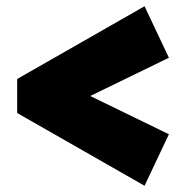

<svg xmlns="http://www.w3.org/2000/svg" viewBox="-20 -569 566 615"><path d="M443 26 35 -207V-316L443 -549L521 -384L196 -226V-297L521 -139Z"/></svg>

Font: Lexend Deca Black
Style: Regular
Weight: 900
Designer: Bonnie Shaver-Troup, Thomas Jockin
Foundry: Lexend
Version: Version 1.007